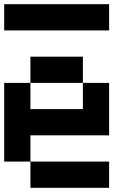

<svg xmlns="http://www.w3.org/2000/svg" viewBox="-20 -895 665 915"><path d="M0 -125V-500H125V-375H375V-500H500V-250H125V-125ZM0 -750V-875H500V-750ZM125 -125H500V0H125ZM125 -500V-625H375V-500Z"/></svg>

Font: Galmuri7 Regular
Style: Regular
Weight: 400
Designer: Lee Minseo (quiple)
Version: Version 2.399;hotconv 1.1.1;makeotfexe 2.6.0 DEVELOPMENT